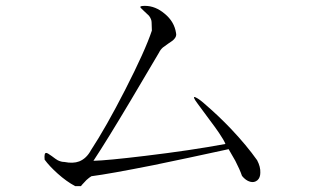

<svg xmlns="http://www.w3.org/2000/svg" viewBox="-20 -674 1040 645"><path d="M489.3 -598.6 490.2 -571.3Q467.8 -503.9 400.4 -372.1Q335.9 -246.1 285.2 -168.9Q270.5 -141.6 246.1 -131.8Q225.6 -124 196.3 -129.9Q185.5 -129.9 173.8 -135.7Q167 -139.6 154.3 -149.4Q138.7 -161.1 134.8 -160.2Q127.9 -160.2 129.9 -137.7Q145.5 -116.2 173.8 -90.8Q203.1 -64.5 232.4 -48.8H252L255.9 -53.7Q265.6 -63.5 270.5 -69.3Q280.3 -78.1 287.1 -82Q347.7 -89.8 495.1 -119.1Q609.4 -142.6 748 -172.9Q761.7 -149.4 770.5 -133.8Q785.2 -105.5 793 -83Q805.7 -67.4 820.3 -63.5Q834 -59.6 844.7 -68.4Q854.5 -77.1 854.5 -93.8Q855.5 -113.3 843.8 -135.7Q808.6 -185.5 755.9 -241.2Q714.8 -284.2 672.9 -320.3Q650.4 -340.8 637.7 -346.7Q623 -353.5 643.6 -326.2L679.7 -277.3Q706.1 -242.2 715.8 -227.5Q732.4 -203.1 737.3 -190.4Q622.1 -168.9 467.8 -150.4Q338.9 -134.8 293.9 -133.8Q337.9 -200.2 419.9 -337.9Q469.7 -421.9 514.6 -498Q518.6 -506.8 527.3 -514.6Q533.2 -518.6 544.9 -527.3Q560.5 -537.1 565.4 -543Q574.2 -552.7 571.3 -563.5Q565.4 -601.6 533.2 -627.9Q502 -654.3 466.8 -654.3Q451.2 -654.3 451.2 -650.4Q452.1 -647.5 462.9 -637.7Q474.6 -627 480.5 -621.1Q489.3 -609.4 489.3 -598.6Z"/></svg>

Font: BatangChe
Style: Regular
Weight: 400
Monospace: yes
Version: Version 2.21